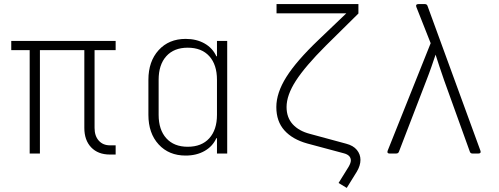

<svg xmlns="http://www.w3.org/2000/svg" viewBox="-20 -750 2440 938"><path d="M517 5Q459 5 425.5 -30Q392 -65 392 -125V-505H175V0H125V-505H35V-550H545V-505H442V-125Q442 -86 462.5 -63Q483 -40 517 -40H545V5Z M887 10Q805 10 755 -44.5Q705 -99 705 -189V-360Q705 -450 755 -505Q805 -560 887 -560Q940 -560 979.5 -537.5Q1019 -515 1037 -475H1040V-550H1090V0H1040V-75H1037Q1019 -35 979.5 -12.5Q940 10 887 10ZM897 -33Q965 -33 1002.5 -74.5Q1040 -116 1040 -189V-360Q1040 -434 1002.5 -475.5Q965 -517 897 -517Q830 -517 792.5 -475.5Q755 -434 755 -360V-189Q755 -116 792.5 -74.5Q830 -33 897 -33Z M1674 168 1634 144 1683 65Q1694 46 1694 34Q1694 8 1660 -1L1481 -49Q1409 -69 1369.5 -113Q1330 -157 1330 -227Q1330 -296 1379 -374Q1428 -452 1536 -555L1672 -685H1331V-730H1731V-684L1571 -526Q1471 -426 1425.5 -355.5Q1380 -285 1380 -227Q1380 -176 1410 -143Q1440 -110 1494 -96L1671 -48Q1706 -39 1723.5 -17.5Q1741 4 1741 31Q1741 59 1723 89Z M1883 0Q1869 0 1874 -14L2084 -539L2014 -716Q2009 -730 2024 -730H2056Q2066 -730 2069 -720L2327 -14Q2332 0 2317 0H2288Q2278 0 2275 -10L2150 -357Q2138 -390 2126.5 -426Q2115 -462 2108 -483Q2101 -462 2088.5 -426Q2076 -390 2063 -357L1929 -9Q1926 0 1915 0Z"/></svg>

Font: Pitagon Sans Mono Thin
Style: Regular
Weight: 100
Monospace: yes
Designer: Travis Tran
Foundry: Pitagon
Version: Version 1.001; ttfautohint (v1.8.4.7-5d5b);gftools[0.9.26]